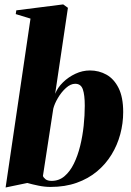

<svg xmlns="http://www.w3.org/2000/svg" viewBox="-20 -837 596 872"><path d="M230.5 -411Q241.5 -439 266 -463Q290.5 -487 322.5 -502Q354.5 -517 388.5 -517Q429.5 -517 463.8 -497.8Q498 -478.5 518.8 -436.8Q539.5 -395 539.5 -328Q539.5 -277 526.2 -227.5Q513 -178 486.5 -134.8Q460 -91.5 420.5 -58.5Q381 -25.5 328.2 -6.8Q275.5 12 209.5 12Q183 12 155 6.2Q127 0.5 104 -6L5.5 14.5L118.5 -752.5L51.5 -773L54 -790L267 -817L288.5 -801.5ZM175 -38Q177 -31 186.5 -23.2Q196 -15.5 214.5 -15.5Q248 -15.5 273 -36.8Q298 -58 315.5 -93.8Q333 -129.5 344 -174Q355 -218.5 360 -265.8Q365 -313 365 -357Q365 -406 356.2 -431.2Q347.5 -456.5 321.5 -456.5Q300.5 -456.5 279.5 -437.5Q258.5 -418.5 243 -392Q227.5 -365.5 222 -343.5Z"/></svg>

Font: Merriweather 144pt Black
Style: Italic
Weight: 900
Italic angle: -7.8°
Version: Version 2.101